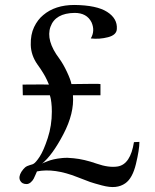

<svg xmlns="http://www.w3.org/2000/svg" viewBox="-20 -729 626 774"><path d="M542 -157Q542 -126 528 -68Q514 -10 485 10Q468 22 445.5 24.5Q423 27 391 18.5Q359 10 343 4.5Q327 -1 292 -15Q199 -52 129 -38Q128 -36 124 -26.5Q120 -17 116 -9Q112 -1 104 6Q96 13 87 13Q68 13 61 -1.5Q54 -16 66 -36Q74 -48 81 -54Q88 -60 100.5 -63.5Q113 -67 114 -68Q124 -73 140 -97.5Q156 -122 172.5 -172.5Q189 -223 189 -279Q189 -299 187 -315.5Q185 -332 183 -338L181 -345H72L71 -388Q173 -389 177 -388L176 -391Q175 -394 173 -398Q171 -402 168.5 -408Q166 -414 162 -421Q158 -428 153.5 -435.5Q149 -443 143 -452Q137 -461 131 -469Q105 -506 104 -548Q103 -590 117.5 -620Q132 -650 154 -668Q202 -709 280 -709Q370 -708 412 -681Q454 -654 451 -612Q450 -588 415.5 -579Q381 -570 346 -574Q364 -605 349 -639Q330 -677 281 -677Q203 -676 183.5 -621Q164 -566 219 -493Q235 -471 250 -439Q265 -407 268 -390Q385 -392 385 -390V-345H274Q280 -273 235.5 -188Q191 -103 149 -69L154 -72Q160 -74 170.5 -78.5Q181 -83 196 -86.5Q211 -90 231.5 -92Q252 -94 277 -91Q319 -87 369 -69.5Q419 -52 455 -58Q506 -67 520 -156Z"/></svg>

Font: GFS Artemisia
Style: Regular
Weight: 400
Designer: Takis Katsoulidis and George D. Matthiopoulos
Foundry: Takis Katsoulidis and George D. Matthiopoulos
Version: Version 1.0